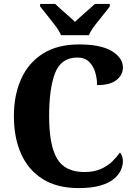

<svg xmlns="http://www.w3.org/2000/svg" viewBox="-20 -951 687 981"><path d="M382 10Q272 10 198.5 -36Q125 -82 88 -164.5Q51 -247 51 -358Q51 -466 88.5 -548.5Q126 -631 200 -677.5Q274 -724 384 -724Q496 -724 552 -689.5Q608 -655 608 -606Q608 -568 575 -542Q542 -516 476 -516Q476 -549 466.5 -581.5Q457 -614 435 -635.5Q413 -657 375 -657Q293 -657 262 -579Q231 -501 231 -358Q231 -209 271.5 -140.5Q312 -72 411 -72Q460 -72 495 -87.5Q530 -103 553.5 -126Q577 -149 593 -172Q600 -165 604 -152Q608 -139 608 -128Q608 -106 597.5 -82Q587 -58 562 -37Q537 -16 493 -3Q449 10 382 10ZM292 -771Q282 -794 262 -820.5Q242 -847 221 -873Q200 -899 185 -918V-931H262Q273 -920 291.5 -903.5Q310 -887 329.5 -870Q349 -853 363 -839Q377 -853 396.5 -870Q416 -887 434.5 -903.5Q453 -920 465 -931H541V-918Q527 -899 505.5 -873Q484 -847 464 -820.5Q444 -794 434 -771Z"/></svg>

Font: Noto Serif Myanmar SemiCondensed ExtraBold
Style: Regular
Weight: 800
Width: 4
Designer: Ben Mitchell and the Monotype Design Team
Foundry: Monotype Imaging Inc.
Version: Version 2.106; ttfautohint (v1.8.4.7-5d5b)